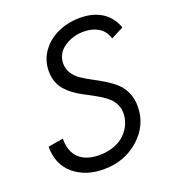

<svg xmlns="http://www.w3.org/2000/svg" viewBox="-130 -797 806 903"><g transform="rotate(-20 272.5 -346.0)"><path d="M235.8 7.8Q145 7.8 86.2 -42Q27.3 -91.8 27.3 -180.7L103 -193.8Q103 -127.9 138.4 -95Q173.8 -62 239.7 -62Q281.7 -62 315.7 -75.2Q349.6 -88.4 370.1 -109.9Q390.6 -131.3 401.4 -157Q412.1 -182.6 412.1 -209Q412.1 -232.4 403.1 -252.2Q394 -272 378.9 -286.1Q363.8 -300.3 344 -312.7Q324.2 -325.2 302.5 -336.7Q280.8 -348.1 259 -359.9Q237.3 -371.6 217.5 -386.2Q197.8 -400.9 182.6 -418.2Q167.5 -435.5 158.4 -459.7Q149.4 -483.9 149.4 -513.2Q149.4 -568.4 180.4 -611.6Q211.4 -654.8 262 -677.5Q312.5 -700.2 372.6 -700.2Q437.5 -700.2 481.7 -671.9Q525.9 -643.6 545.4 -589.4L482.4 -557.1Q471.2 -595.7 440.4 -614.5Q409.7 -633.3 367.2 -633.3Q311.5 -633.3 268.6 -603.8Q225.6 -574.2 225.6 -523.9Q225.6 -496.6 240 -474.6Q254.4 -452.6 277.3 -437.3Q300.3 -421.9 328.1 -407.2Q356 -392.6 383.8 -375.7Q411.6 -358.9 434.6 -338.6Q457.5 -318.4 471.9 -287.1Q486.3 -255.9 486.3 -216.8Q486.3 -122.6 413.6 -57.4Q340.8 7.8 235.8 7.8Z"/></g></svg>

Font: HK Grotesk Italic
Style: Regular
Weight: 400
Italic angle: -13°
Designer: Alfredo Marco Pradil and Stefan Peev
Foundry: Hanken Design Co.
Version: Version 1.000;PS 001.000;hotconv 1.0.88;makeotf.lib2.5.64775